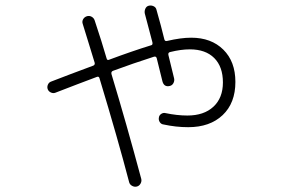

<svg xmlns="http://www.w3.org/2000/svg" viewBox="-20 -638 1040 708"><path d="M184 -296Q176 -293 167.5 -297Q159 -301 156 -309Q153 -317 156.5 -325.5Q160 -334 168 -337Q235 -363 324 -396Q331 -399 329 -407Q323 -427 308 -475.5Q293 -524 285 -550Q282 -559 286.5 -567Q291 -575 300 -578Q309 -581 317.5 -576.5Q326 -572 329 -563Q356 -482 373 -423Q375 -414 383 -418Q466 -449 537 -471Q544 -472 542 -482Q521 -562 514 -588Q512 -597 516 -606Q520 -615 529 -617Q538 -619 546.5 -615Q555 -611 557 -602Q575 -539 586 -493Q588 -485 596 -487Q647 -499 685 -499Q759 -499 803.5 -455Q848 -411 848 -336Q848 -258 801 -213.5Q754 -169 674 -169Q629 -169 583 -179Q574 -180 569 -188Q564 -196 566 -205Q567 -213 574.5 -218Q582 -223 590 -221Q633 -212 671 -212Q732 -212 767 -244.5Q802 -277 802 -334Q802 -392 770 -424Q738 -456 680 -456Q647 -456 607 -446Q599 -444 601 -435Q615 -377 622 -349Q624 -340 619.5 -331.5Q615 -323 606 -321Q585 -316 579 -338Q565 -394 558 -423Q556 -431 548 -429Q470 -404 397 -377Q389 -374 391 -365Q446 -183 501 22Q503 31 498 39.5Q493 48 484 50Q475 52 466.5 47Q458 42 456 33Q415 -124 347 -349Q345 -358 336 -354Q315 -346 264.5 -327Q214 -308 184 -296Z"/></svg>

Font: Rounded Mplus 1c Light
Style: Regular
Weight: 300
Version: Version 1.059.20150529